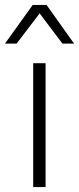

<svg xmlns="http://www.w3.org/2000/svg" viewBox="-45 -755 319 775"><path d="M139 0H89V-500H139ZM207 -579 115 -701 22 -579H-25L87 -735H143L254 -579Z"/></svg>

Font: Work Sans Light
Style: Regular
Weight: 300
Designer: Wei Huang
Foundry: Wei Huang
Version: Version 1.500